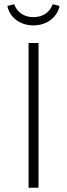

<svg xmlns="http://www.w3.org/2000/svg" viewBox="-20 -887 317 907"><path d="M138 -767C203 -767 252 -808 261 -859L229 -867C216 -831 185 -806 138 -806C91 -806 60 -831 47 -867L15 -859C24 -808 72 -767 138 -767ZM162 -684H115V0H162Z"/></svg>

Font: Fira Sans ExtraLight
Style: Regular
Weight: 200
Designer: bBox Type GmbH & Carrois Corporate GbR & Edenspiekermann AG
Foundry: bBox Type GmbH & Carrois Corporate GbR & Edenspiekermann AG
Version: Version 4.300;PS 004.300;hotconv 1.0.88;makeotf.lib2.5.64775